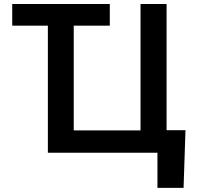

<svg xmlns="http://www.w3.org/2000/svg" viewBox="-20 -747 963 939"><path d="M214.1 -621.4H39.8V-727.3H517V-621.4H340.6V-109.4H667.3V-727.3H794.7V-110.1H887.1L877.8 171.9H750V0H214.1Z"/></svg>

Font: DeltaSans SemiBold
Style: Regular
Weight: 600
Designer: Rasmus Andersson
Foundry: rsms
Version: Version 3.012